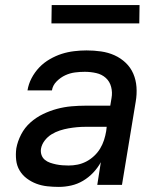

<svg xmlns="http://www.w3.org/2000/svg" viewBox="-20 -726 640 754"><path d="M211 8Q188 8 165.5 5.5Q143 3 123 -4.5Q103 -12 85.5 -25Q68 -38 57 -56.5Q46 -75 43.5 -97.5Q41 -120 44 -143Q49 -171 63 -198Q77 -225 99.5 -245Q122 -265 149 -278Q176 -291 204 -298.5Q232 -306 260.5 -308.5Q289 -311 316 -311H413L418 -341Q422 -363 416.5 -384.5Q411 -406 395.5 -420Q380 -434 358 -439Q336 -444 313 -444Q294 -444 274.5 -441.5Q255 -439 236.5 -430.5Q218 -422 202.5 -406.5Q187 -391 184 -371H88Q92 -396 104 -419Q116 -442 134 -461Q152 -480 175.5 -493.5Q199 -507 222.5 -514.5Q246 -522 271 -525Q296 -528 320 -528Q349 -528 377 -524Q405 -520 429.5 -509Q454 -498 473.5 -479.5Q493 -461 503.5 -436.5Q514 -412 516 -384Q518 -356 513 -327L459 0H362L376 -89Q364 -67 346 -48Q328 -29 306 -16Q284 -3 259.5 2.5Q235 8 211 8ZM249 -76Q267 -76 284.5 -79.5Q302 -83 318.5 -91.5Q335 -100 349.5 -113.5Q364 -127 373.5 -143Q383 -159 388.5 -176Q394 -193 397 -211L399 -228H316Q299 -228 282.5 -226.5Q266 -225 249 -222Q232 -219 215 -213.5Q198 -208 182.5 -198.5Q167 -189 155.5 -174Q144 -159 141 -142Q139 -129 143 -117.5Q147 -106 156 -98.5Q165 -91 176.5 -87Q188 -83 200 -80.5Q212 -78 224.5 -77Q237 -76 249 -76ZM182 -634 183 -706H528L527 -634Z"/></svg>

Font: Iosevka Aile Medium
Style: Italic
Weight: 500
Italic angle: -9°
Designer: Belleve Invis
Foundry: Belleve Invis
Version: Version 31.1.0; ttfautohint (v1.8.4)